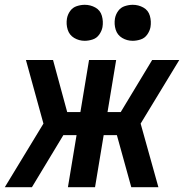

<svg xmlns="http://www.w3.org/2000/svg" viewBox="-36 -780 776 800"><path d="M-16 0H97L228 -217H283L247 0H360L396 -217H451L511 0H624L550 -265L711 -530H598L467 -313H412L448 -530H335L299 -313H244L185 -530H72L145 -265ZM517 -610Q533 -610 550 -615.5Q567 -621 577.5 -636Q588 -651 591 -667Q595 -691 588.5 -714Q582 -737 561.5 -748.5Q541 -760 517 -760Q501 -760 484 -754.5Q467 -749 456.5 -734.5Q446 -720 443 -703Q439 -679 446 -656.5Q453 -634 473 -622Q493 -610 517 -610ZM317 -610Q333 -610 350 -615.5Q367 -621 377.5 -636Q388 -651 391 -667Q395 -691 388.5 -714Q382 -737 361.5 -748.5Q341 -760 317 -760Q301 -760 284 -754.5Q267 -749 256.5 -734.5Q246 -720 243 -703Q239 -679 246 -656.5Q253 -634 273 -622Q293 -610 317 -610Z"/></svg>

Font: Iosevka Sparkle SmBdObl
Style: Regular
Weight: 600
Italic angle: -9°
Designer: Belleve Invis
Foundry: Belleve Invis
Version: Version 4.5.0; ttfautohint (v1.8.3)